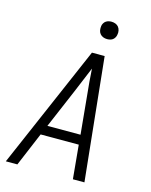

<svg xmlns="http://www.w3.org/2000/svg" viewBox="-136 -1023 871 1109"><g transform="rotate(15 300.0 -468.5)"><path d="M9 0 327 -735H403L479 0H410L391 -202H163L78 0ZM386 -260 364 -490Q360 -529 356.5 -568Q353 -607 351 -646Q335 -607 318.5 -568Q302 -529 286 -490L188 -260ZM391 -833Q378 -833 367 -837.5Q356 -842 348.5 -851Q341 -860 339 -872.5Q337 -885 339 -898Q340 -906 345 -914.5Q350 -923 357.5 -928Q365 -933 373.5 -935Q382 -937 390 -937Q403 -937 414.5 -932.5Q426 -928 433 -919Q440 -910 442.5 -897.5Q445 -885 442 -872Q441 -864 436 -855.5Q431 -847 424 -842Q417 -837 408 -835Q399 -833 391 -833Z"/></g></svg>

Font: Iosevka Aile Light
Style: Italic
Weight: 300
Italic angle: -9°
Designer: Belleve Invis
Foundry: Belleve Invis
Version: Version 31.1.0; ttfautohint (v1.8.4)